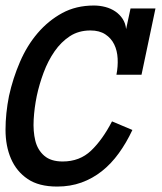

<svg xmlns="http://www.w3.org/2000/svg" viewBox="-24 -668 590 699"><path d="M458 -194.8Q436 -147.9 408.4 -109.9Q380.9 -71.8 346.9 -44.9Q313 -18.1 272.5 -3.4Q231.9 11.2 184.1 11.2Q117.2 11.2 76.7 -16.4Q36.1 -43.9 16.1 -90.1Q-3.9 -136.2 -3.9 -195.6Q-3.9 -254.9 8.8 -318.8Q22.9 -382.8 48.6 -442.4Q74.2 -502 113 -547.4Q151.9 -592.8 202.4 -620.4Q252.9 -647.9 317.9 -647.9Q338.9 -647.9 359.4 -642.6Q379.9 -637.2 396 -626.2Q412.1 -615.2 422.6 -599.1Q433.1 -583 435.1 -562L451.2 -637.2H542L491.2 -396H399.9Q405.8 -425.8 404.3 -454.8Q402.8 -483.9 391.8 -506.3Q380.9 -528.8 359.4 -543Q337.9 -557.1 305.2 -557.1Q262.2 -557.1 230.2 -536.1Q198.2 -515.1 174.6 -481Q150.9 -446.8 135 -404.3Q119.1 -361.8 109.9 -318.8Q101.1 -275.9 98.6 -232.9Q96.2 -189.9 104.5 -156Q112.8 -122.1 137 -101.1Q161.1 -80.1 204.1 -80.1Q266.1 -80.1 307.6 -119.6Q349.1 -159.2 383.8 -226.1Z"/></svg>

Font: Anonymous Pro
Style: Bold Italic
Weight: 700
Italic angle: -12°
Monospace: yes
Designer: Mark Simonson
Version: Version 1.003